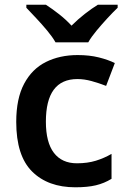

<svg xmlns="http://www.w3.org/2000/svg" viewBox="-20 -786 540 816"><path d="M300 10Q184 10 116.5 -57Q49 -124 49 -268Q49 -367 82.5 -430Q116 -493 175 -522.5Q234 -552 310 -552Q360 -552 400 -542Q440 -532 468 -518L431 -421Q400 -433 369 -441.5Q338 -450 309 -450Q175 -450 175 -269Q175 -181 209 -136.5Q243 -92 307 -92Q352 -92 387.5 -103Q423 -114 454 -132V-26Q423 -7 387.5 1.5Q352 10 300 10ZM216 -606Q203 -629 180.5 -656Q158 -683 134 -708.5Q110 -734 92 -753V-766H175Q201 -749 230 -726.5Q259 -704 284 -677Q311 -704 340.5 -727Q370 -750 396 -766H480V-753Q461 -735 437 -709Q413 -683 390.5 -656Q368 -629 355 -606Z"/></svg>

Font: Noto Sans New Tai Lue Semibold
Style: Regular
Weight: 400
Designer: Monotype Design Team
Foundry: Monotype Imaging Inc.
Version: Version 2.004; ttfautohint (v1.8.4.7-5d5b)